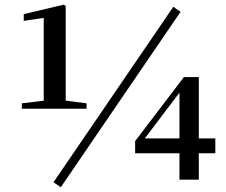

<svg xmlns="http://www.w3.org/2000/svg" viewBox="-20 -771 972 824"><path d="M73.7 -304.4V-327.6L173.4 -339.6H259L351.5 -327.6V-304.4ZM167.7 -304.4V-694.2L82 -681.5V-710.4L253.8 -751L262 -745V-304.4ZM750.2 0V-137.1V-157.4V-381.8H740.5L782 -415.2L684.8 -287.3L588.1 -159.1L594.3 -191.6V-176.9H904.1V-113.3H559.9V-165.3L769.3 -440.2H833.2V0ZM240.9 32.6 209.6 11.2 723.7 -741.7 755 -720.3Z"/></svg>

Font: Source Han Serif JP VF
Style: Regular
Weight: 250
Designer: Ryoko NISHIZUKA 西塚涼子 (kana & ideographs); Frank Grießhammer (Latin, Greek & Cyrillic); Wenlong ZHANG 张文龙 (bopomofo); San
Foundry: Adobe
Version: Version 2.001;hotconv 1.1.0;makeotfexe 2.6.0